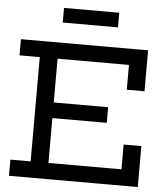

<svg xmlns="http://www.w3.org/2000/svg" viewBox="-61 -998 916 1053"><g transform="rotate(5 396.5 -472.0)"><path d="M537 -422V-336H195V-422ZM639.5 -225.5H737V0H28V-89H139.5V-663H28V-752H728V-526.5H630.5V-663H237.5V-89H639.5ZM552.5 -943.5V-863H248.5V-943.5Z"/></g></svg>

Font: Hepta Slab Medium
Style: Regular
Weight: 500
Designer: Michael LaGattuta
Foundry: Michael LaGattuta
Version: Version 1.102